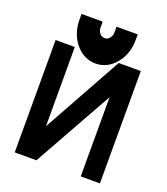

<svg xmlns="http://www.w3.org/2000/svg" viewBox="-138 -860 817 941"><g transform="rotate(20 271.0 -389.0)"><path d="M162.1 -14.6H48.8V-600.6H148.9V-187.5L377.9 -600.6H493.2V-14.6H393.1V-427.7ZM307.1 -764.2H417.5V-734.9Q417.5 -661.6 374.8 -610.4Q332 -559.1 271 -559.1Q240.7 -559.1 214.6 -572Q188.5 -585 167.5 -609.9Q146 -635.3 135.3 -667.5Q124.5 -699.2 124.5 -734.9V-764.2H234.9V-734.9Q234.9 -732.4 234.9 -730.2Q234.9 -728 235.4 -726.1Q235.8 -724.1 236.3 -721.9Q236.8 -719.7 237.3 -717.8Q237.8 -716.8 238.3 -715.6Q238.8 -714.4 239.3 -713.1Q239.7 -711.9 240.7 -710.4Q242.2 -707.5 244.6 -705.1L245.1 -704.6V-703.6Q255.9 -691.4 271 -691.4Q286.1 -691.4 296.6 -704.1Q307.1 -716.8 307.1 -734.9Z"/></g></svg>

Font: Gap Sans
Style: Black
Weight: 400
Designer: Alexandre Liziard and Etienne Ozeray
Foundry: Interstices.io
Version: Version 1.6.1 - December 3. 2014